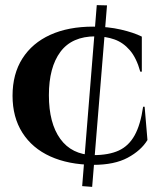

<svg xmlns="http://www.w3.org/2000/svg" viewBox="-20 -721 627 750"><path d="M545 -304 556 -174Q531 -133 479 -105Q427 -77 344 -77Q247 -78 176.5 -110Q106 -142 67.5 -202.5Q29 -263 29 -347Q29 -432 67.5 -492.5Q106 -553 176.5 -585Q247 -617 344 -617Q402 -617 452 -605.5Q502 -594 534 -578V-441H528Q513 -495 487 -525Q461 -555 427 -567Q393 -579 353 -579Q261 -579 216 -518.5Q171 -458 171 -349Q171 -240 215.5 -178.5Q260 -117 344 -115Q405 -115 444 -133Q483 -151 506 -192.5Q529 -234 539 -304ZM358 -701 398 -700 340 9 301 6Z"/></svg>

Font: Cinzel
Style: Bold
Weight: 700
Designer: Natanael Gama
Version: Version 2.000